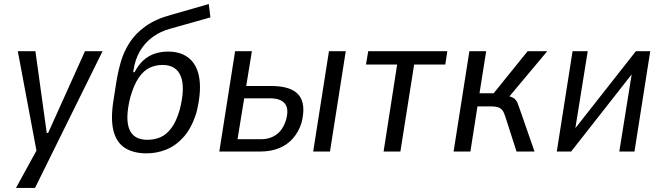

<svg xmlns="http://www.w3.org/2000/svg" viewBox="-20 -749 3280 949"><path d="M59 180 167 -17V32L68 -496H155L211 -92H218L400 -496H487L153 180Z M705 9Q640 9 598 -17.5Q556 -44 541 -102Q526 -160 541 -254L555 -343Q563 -393 577 -442.5Q591 -492 620 -537.5Q649 -583 699 -619Q749 -655 827 -676L1012 -729L1020 -663L821 -607Q773 -594 734.5 -566Q696 -538 671.5 -496Q647 -454 639 -397V-392H645Q665 -430 690 -452Q715 -474 745.5 -484Q776 -494 811 -494Q877 -494 917 -459Q957 -424 966 -356.5Q975 -289 951 -193Q928 -118 889.5 -74Q851 -30 803.5 -10.5Q756 9 705 9ZM708 -58Q743 -58 772.5 -70.5Q802 -83 827 -116Q852 -149 869 -209Q896 -317 873.5 -372.5Q851 -428 783 -428Q750 -428 720.5 -414.5Q691 -401 666.5 -366Q642 -331 624 -268Q598 -164 619 -111Q640 -58 708 -58Z M1064 0 1142 -496H1225L1197 -324H1320Q1420 -324 1457 -279Q1494 -234 1470 -141Q1456 -97 1428 -65Q1400 -33 1359 -16.5Q1318 0 1265 0ZM1154 -61H1272Q1315 -61 1347 -84.5Q1379 -108 1394 -157Q1409 -211 1388 -237Q1367 -263 1315 -263H1187ZM1528 0 1606 -496H1689L1611 0Z M1876 0 1943 -430H1789L1800 -496H2191L2181 -430H2027L1959 0Z M2222 0 2300 -496H2383L2350 -288H2420L2588 -496H2685L2484 -256L2481 -277Q2511 -271 2523 -261Q2535 -251 2540.5 -233.5Q2546 -216 2558 -184L2622 0H2533L2483 -156Q2476 -179 2469.5 -193.5Q2463 -208 2449.5 -215.5Q2436 -223 2408 -223H2340L2305 0Z M2732 0 2810 -496H2885L2821 -98H2810L3123 -496H3194L3116 0H3041L3105 -399H3116L2803 0Z"/></svg>

Font: Nunito Sans 7pt Condensed
Style: Italic
Weight: 400
Width: 3
Italic angle: -9°
Designer: Vernon Adams
Foundry: Vernon Adams
Version: Version 3.101;gftools[0.9.27]